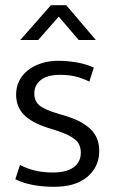

<svg xmlns="http://www.w3.org/2000/svg" viewBox="-20 -710 441 739"><path d="M324 -396Q295 -410 268.5 -416Q242 -422 213 -422Q162 -422 137 -402Q112 -382 112 -350Q112 -321 131.5 -304.5Q151 -288 205 -272L235 -263Q297 -244 329.5 -212Q362 -180 362 -129Q362 -69 317 -30Q272 9 188 9Q143 9 105 1.5Q67 -6 39 -20L57 -75Q84 -61 115 -53.5Q146 -46 183 -46Q234 -46 262.5 -65.5Q291 -85 291 -123Q291 -155 268.5 -173.5Q246 -192 196 -208L164 -218Q102 -238 72 -268.5Q42 -299 42 -346Q42 -375 54 -399Q66 -423 88 -440Q110 -457 139.5 -466.5Q169 -476 205 -476Q238 -476 274 -470Q310 -464 341 -450ZM349 -556H283L206 -646L127 -556H58L176 -690H235Z"/></svg>

Font: Mukta Mahee Light
Style: Regular
Weight: 300
Designer: Shuchita Grover, Noopur Datye, Girish Dalvi, Yashodeep Gholap
Foundry: Ek Type
Version: Version 2.538;PS 1.000;hotconv 16.6.51;makeotf.lib2.5.65220;